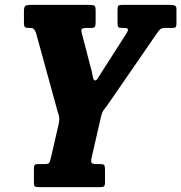

<svg xmlns="http://www.w3.org/2000/svg" viewBox="-20 -770 746 790"><path d="M119.5 -19V-75Q119.5 -87.5 122.8 -91.2Q126 -95 138 -95H163Q180.5 -95 183.5 -101.5Q186.5 -108 190 -123L220.5 -255.5Q225 -275.5 223.8 -286Q222.5 -296.5 217 -311.5L127.5 -637Q122 -648 118.2 -651.5Q114.5 -655 102.5 -655H99.5Q85.5 -655 82 -659Q78.5 -663 78.5 -677.5V-724.5Q78.5 -742 84.8 -746Q91 -750 108 -750H347.5Q362 -750 367.8 -746.8Q373.5 -743.5 373.5 -728V-678.5Q373.5 -663.5 369.8 -659.2Q366 -655 354 -655H336.5Q321 -655 316.8 -650.8Q312.5 -646.5 317 -632L357.5 -476Q360.5 -462.5 362.8 -450.8Q365 -439 372 -439Q377.5 -439 383 -448.8Q388.5 -458.5 398.5 -473.5L500 -632Q509 -646.5 505.8 -650.8Q502.5 -655 489 -655H482Q470 -655 466.8 -658.8Q463.5 -662.5 463.5 -680V-728Q463.5 -742 466.8 -746Q470 -750 484 -750H677.5Q688.5 -750 697.2 -747.8Q706 -745.5 706 -734V-672Q706 -661 702.2 -658Q698.5 -655 687.5 -655H659Q647.5 -655 641.5 -651.2Q635.5 -647.5 628.5 -637L426.5 -344Q417 -329.5 408.5 -319.8Q400 -310 395 -287.5L357 -121Q353.5 -106 356.8 -100.5Q360 -95 377.5 -95H390.5Q405 -95 408.5 -91Q412 -87 412 -72.5V-20.5Q412 -7 408 -3.5Q404 0 391.5 0H139.5Q127 0 123.2 -3.2Q119.5 -6.5 119.5 -19Z"/></svg>

Font: Besley* Condensed
Style: Bold Italic
Weight: 700
Width: 3
Italic angle: -13°
Designer: Owen Earl
Foundry: indestructible type*
Version: Version 3.000; ttfautohint (v1.8.3)